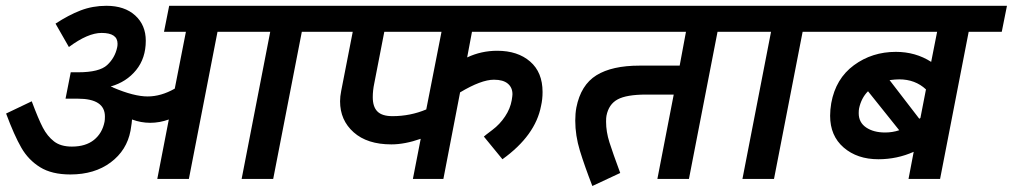

<svg xmlns="http://www.w3.org/2000/svg" viewBox="-58 -602 3408 646"><path d="M957.5 -495 861.2 0H755L851.2 -495H673.8L577.5 0H471.2L510 -200Q478.8 -188.8 447.5 -188.8Q416.2 -188.8 386.2 -200Q386.2 -192.5 381.2 -162.5Q368.8 -96.2 314.4 -55.6Q260 -15 178.8 -15Q116.2 -15 76.9 -39.4Q37.5 -63.8 13.8 -105Q-10 -146.2 -37.5 -220L48.8 -261.2Q71.2 -201.2 86.2 -172.5Q101.2 -143.8 123.8 -126.2Q146.2 -108.8 183.8 -108.8Q230 -108.8 258.1 -131.2Q286.2 -153.8 293.8 -192.5Q295 -198.8 295 -210Q295 -270 203.8 -270H190H162.5L180 -358.8H205Q276.2 -358.8 302.5 -383.1Q328.8 -407.5 336.2 -442.5Q337.5 -447.5 337.5 -455Q337.5 -491.2 283.8 -491.2Q237.5 -491.2 173.8 -443.8L128.8 -522.5Q172.5 -551.2 213.1 -566.9Q253.8 -582.5 300 -582.5Q361.2 -582.5 396.9 -550Q432.5 -517.5 432.5 -465Q432.5 -406.2 400 -366.2Q367.5 -326.2 315 -311.2L316.2 -310Q320 -310 322.5 -307.5Q392.5 -277.5 438.8 -277.5Q483.8 -277.5 530 -303.8L567.5 -495H493.8L511.2 -582.5H1083.8L1066.2 -495Z M1513.8 -408.8Q1561.2 -431.2 1615 -431.2Q1683.8 -431.2 1725.6 -395Q1767.5 -358.8 1767.5 -292.5Q1767.5 -267.5 1762.5 -246.2Q1743.8 -146.2 1632.5 -66.2L1570 -142.5Q1573.8 -146.2 1598.8 -165Q1623.8 -183.8 1641.2 -210Q1658.8 -236.2 1663.8 -265Q1666.2 -280 1666.2 -285Q1666.2 -307.5 1650.6 -320.6Q1635 -333.8 1603.8 -333.8Q1561.2 -333.8 1490 -291.2L1433.8 0H1331.2L1357.5 -135Q1303.8 -116.2 1258.8 -116.2Q1177.5 -116.2 1131.9 -156.9Q1086.2 -197.5 1086.2 -261.2Q1086.2 -277.5 1090 -296.2L1128.8 -495H1023.8L1041.2 -582.5H1913.8L1896.2 -495H1530ZM1235 -495 1201.2 -321.2Q1196.2 -297.5 1196.2 -275Q1196.2 -242.5 1211.9 -226.9Q1227.5 -211.2 1262.5 -211.2Q1322.5 -211.2 1376.2 -233.8L1427.5 -495Z M2356.2 -495 2260 0H2153.8L2208.8 -283.8H2116.2Q2050 -283.8 2020 -267.5Q1990 -251.2 1982.5 -212.5Q1981.2 -206.2 1981.2 -192.5Q1981.2 -158.8 1992.5 -123.1Q2003.8 -87.5 2028.8 -20L1935 23.8Q1908.8 -43.8 1893.1 -95Q1877.5 -146.2 1877.5 -196.2Q1877.5 -220 1881.2 -240Q1896.2 -316.2 1948.8 -348.8Q2001.2 -381.2 2093.8 -381.2H2228.8L2250 -495H1853.8L1871.2 -582.5H2485L2467.5 -495Z M2642.5 -495 2546.2 0H2440L2536.2 -495H2425L2442.5 -582.5H2768.8L2751.2 -495Z M3201.2 -495 3105 0H2998.8L3016.2 -91.2Q2960 -66.2 2897.5 -66.2Q2826.2 -66.2 2780.6 -105.6Q2735 -145 2735 -212.5Q2735 -232.5 2738.8 -255Q2753.8 -337.5 2815 -382.5Q2876.2 -427.5 2956.2 -427.5Q3022.5 -427.5 3075 -393.8L3095 -495H2708.8L2726.2 -582.5H3330L3312.5 -495ZM2935 -332.5 3035 -202.5 3038.8 -205 3057.5 -301.2Q3021.2 -335 2967.5 -335Q2955 -335 2935 -332.5ZM2831.2 -221.2Q2831.2 -190 2856.2 -173.1Q2881.2 -156.2 2920 -156.2Q2945 -156.2 2967.5 -163.8L2862.5 -295Q2840 -272.5 2832.5 -237.5Q2831.2 -231.2 2831.2 -221.2Z"/></svg>

Font: Cambay
Style: Bold Italic
Weight: 700
Italic angle: -11°
Designer: Pooja Saxena
Foundry: Pooja Saxena
Version: Version 1.006;PS 001.006;hotconv 1.0.70;makeotf.lib2.5.58329